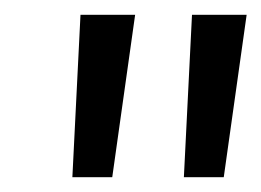

<svg xmlns="http://www.w3.org/2000/svg" viewBox="-20 -701 354 260"><path d="M229 -461 240 -681H314L283 -461ZM78 -461 89 -681H163L132 -461Z"/></svg>

Font: Karla
Style: Italic
Weight: 400
Italic angle: -8°
Designer: Jonathan Pinhorn
Version: Version 2.004;gftools[0.9.33]